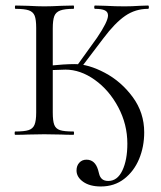

<svg xmlns="http://www.w3.org/2000/svg" viewBox="-20 -488 583 695"><path d="M257 129Q257 112 267 101Q277 90 293 90Q324 90 335 127Q336 130 339 142Q342 154 350 160.5Q358 167 372 167Q405 167 423 129Q441 91 441 32Q441 -38 408 -100Q375 -162 323 -199Q271 -236 217 -236L158 -234L155 -250Q214 -256 251 -256Q300 -256 359.5 -224.5Q419 -193 460.5 -136.5Q502 -80 502 -9Q502 43 483.5 87.5Q465 132 429.5 159.5Q394 187 345 187Q305 187 281 170Q257 153 257 129ZM35 -12Q68 -12 83.5 -17Q99 -22 105 -36.5Q111 -51 111 -81V-387Q111 -417 105.5 -431Q100 -445 84.5 -450.5Q69 -456 36 -456Q34 -456 34 -462Q34 -468 36 -468L81 -467Q119 -465 140 -465Q165 -465 203 -467L246 -468Q248 -468 248 -462Q248 -456 246 -456Q214 -456 198 -450Q182 -444 176.5 -429.5Q171 -415 171 -385V-81Q171 -50 176.5 -36Q182 -22 197 -17Q212 -12 246 -12Q248 -12 248 -6Q248 0 246 0Q218 0 202 -1L140 -2L81 -1Q64 0 35 0Q33 0 33 -6Q33 -12 35 -12ZM254 -244 331 -351Q371 -410 371 -432Q371 -445 359.5 -450.5Q348 -456 324 -456Q321 -456 321 -462Q321 -468 324 -468L362 -467Q398 -465 431 -465Q456 -465 486 -467L516 -468Q519 -468 519 -462Q519 -456 516 -456Q470 -456 433 -430.5Q396 -405 354 -349L269 -237Z"/></svg>

Font: Cormorant Unicase
Style: Regular
Weight: 400
Designer: Christian Thalmann (Catharsis Fonts)
Foundry: Catharsis Fonts
Version: Version 4.000